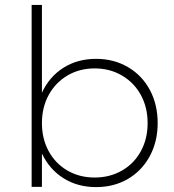

<svg xmlns="http://www.w3.org/2000/svg" viewBox="-20 -762 711 783"><path d="M623 -260Q623 -185 591 -125.5Q559 -66 502 -32.5Q445 1 372 1Q296 1 238.5 -35.5Q181 -72 151 -136V0H109V-742H151V-384Q181 -449 238.5 -485.5Q296 -522 372 -522Q444 -522 501.5 -488.5Q559 -455 591 -395.5Q623 -336 623 -260ZM582 -260Q582 -324 554.5 -374.5Q527 -425 477.5 -454Q428 -483 366 -483Q304 -483 255 -454Q206 -425 178.5 -374.5Q151 -324 151 -260Q151 -196 178.5 -145.5Q206 -95 255 -66.5Q304 -38 366 -38Q428 -38 477.5 -66.5Q527 -95 554.5 -145.5Q582 -196 582 -260Z"/></svg>

Font: Montserrat arm2 ExtraLight
Style: Regular
Weight: 275
Designer: Julieta Ulanovsky
Foundry: Julieta Ulanovsky
Version: Version 6.000